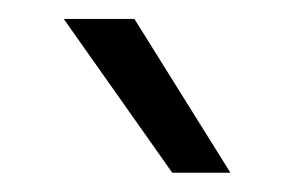

<svg xmlns="http://www.w3.org/2000/svg" viewBox="-20 -770 298 203"><path d="M47.4 -750H122.1L223.6 -587.4H162.1Z"/></svg>

Font: Selawik Semilight
Style: Regular
Weight: 300
Designer: Aaron Bell
Foundry: Microsoft Corporation
Version: Version 1.01